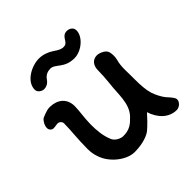

<svg xmlns="http://www.w3.org/2000/svg" viewBox="-165 -746 883 883"><g transform="rotate(-45 276.5 -304.0)"><path d="M98 -524C98 -505 119 -495 130 -495C146 -495 160 -502 171 -518C183 -536 201 -542 217 -542C250 -542 263 -497 330 -497C376 -497 427 -540 427 -581C427 -602 408 -611 393 -611C377 -611 369 -603 362 -593C355 -582 349 -569 332 -569C319 -568 304 -575 286 -588C264 -603 238 -612 213 -612C165 -612 98 -577 98 -524ZM34 -337C24 -337 13 -346 13 -359C13 -376 22 -391 33 -402C33 -402 67 -419 89 -419C137 -419 175 -393 175 -340C175 -312 167 -267 167 -228C167 -191 170 -151 186 -115C196 -95 221 -85 235 -85C278 -85 297 -102 321 -127C363 -171 354 -240 362 -301C365 -330 367 -360 367 -383C367 -410 382 -434 412 -434C427 -434 453 -423 460 -409C463 -404 466 -395 466 -376C466 -369 465 -360 463 -353C452 -317 458 -271 457 -228C457 -196 459 -163 467 -136C474 -115 487 -90 498 -76C522 -49 530 -40 530 -29C530 -13 512 4 494 4C443 4 406 -35 390 -86C377 -71 349 -41 327 -23C299 -3 255 4 220 4C169 4 106 -45 87 -102C84 -112 77 -127 77 -160C77 -224 84 -274 84 -319C84 -331 73 -340 63 -340C54 -340 45 -337 34 -337Z"/></g></svg>

Font: Itim
Style: Regular
Weight: 400
Designer: CadsonDemak Team
Foundry: Pablo Impallari
Version: Version 1.002;PS 001.002;hotconv 1.0.88;makeotf.lib2.5.64775